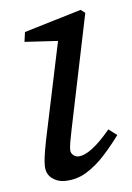

<svg xmlns="http://www.w3.org/2000/svg" viewBox="-43 -522 391 569"><g transform="rotate(-5 152.5 -237.5)"><path d="M72 -38Q72 -49 74 -64.5Q76 -80 82 -111L146 -415L163 -401L44 -408L48 -437L218 -488L231 -478L160 -135Q156 -116 153.5 -101Q151 -86 151 -78Q151 -68 158 -62Q165 -56 173 -56Q191 -56 215 -74Q239 -92 269 -128L294 -109Q272 -79 246.5 -51Q221 -23 191.5 -5Q162 13 126 13Q105 13 88.5 0Q72 -13 72 -38Z"/></g></svg>

Font: Source Serif 4
Style: Italic
Weight: 400
Italic angle: -12°
Designer: Frank Grießhammer
Foundry: Adobe Systems Incorporated
Version: Version 4.004;hotconv 1.0.116;makeotfexe 2.5.65601